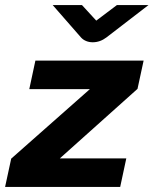

<svg xmlns="http://www.w3.org/2000/svg" viewBox="-41 -734 603 754"><path d="M-21 0 3 -111 312 -384H74L98 -496H523L499 -385L194 -112H455L431 0ZM323 -568Q309 -568 297 -573Q285 -578 277 -587L166 -714H281L337 -653L418 -714H542L377 -587Q352 -568 323 -568Z"/></svg>

Font: Atkinson Hyperlegible Next
Style: Bold Italic
Weight: 700
Italic angle: -12°
Designer: Elliott Scott, Megan Eiswerth, Linus Boman, Theodore Petrosky, Letters from Sweden
Foundry: Applied Design Works, Letters from Sweden
Version: Version 2.001